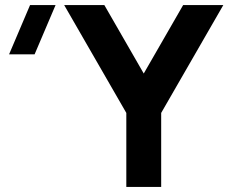

<svg xmlns="http://www.w3.org/2000/svg" viewBox="-20 -740 904 760"><path d="M618 0V-293L864 -720H705L549 -449L393 -720H234L480 -293V0ZM16 -525H117L200 -720H99Z"/></svg>

Font: Manrope ExtraBold
Style: Regular
Weight: 800
Designer: Mikhail Sharanda
Foundry: Mikhail Sharanda
Version: Version 4.505